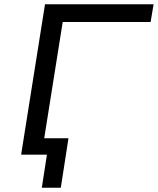

<svg xmlns="http://www.w3.org/2000/svg" viewBox="-20 -725 740 900"><path d="M176 155 200 0H85L96 -77H301L265 155ZM79 0 191 -705H700L686 -622H274L175 0Z"/></svg>

Font: Nunito Sans 7pt SemiExpanded
Style: Italic
Weight: 400
Width: 6
Italic angle: -9°
Designer: Vernon Adams
Foundry: Vernon Adams
Version: Version 3.101;gftools[0.9.27]